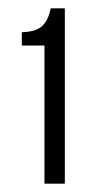

<svg xmlns="http://www.w3.org/2000/svg" viewBox="-20 -886 236 462"><path d="M87 -444V-776.5H32.5V-808.5Q67.5 -809.5 82 -823.8Q96.5 -838 102 -866H136V-444Z"/></svg>

Font: Overpass ExtraLight
Style: Regular
Weight: 250
Designer: Delve Withrington, Dave Bailey, Thomas Jockin
Foundry: Delve Fonts LLC
Version: Version 4.000